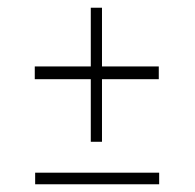

<svg xmlns="http://www.w3.org/2000/svg" viewBox="-20 -477 504 497"><path d="M71 -30H392V0H71ZM70 -305H215V-457H244V-305H391V-272H244V-110H215V-272H70Z"/></svg>

Font: Genos Light
Style: Regular
Weight: 300
Designer: Robert E. Leuschke
Foundry: Robert E. Leuschke
Version: Version 1.010